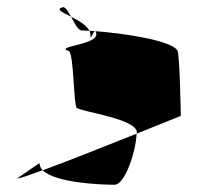

<svg xmlns="http://www.w3.org/2000/svg" viewBox="-20 -588 550 530"><path d="M28 -96C28 -93 56 -103 98 -118C92 -124 89 -131 89 -138ZM98 -118C133 -83 259 -78 296 -78C326 -78 356 -174 357 -219C274 -186 167 -143 98 -118ZM153 -568C133 -562 152 -554 176 -542C168 -557 160 -570 153 -568ZM170 -447C184 -441 183 -296 192 -290C211 -278 358 -260 358 -222C358 -221 357 -220 357 -219C426 -247 479 -268 479 -268C479 -282 476 -436 470 -448C454 -477 320 -496 243 -502C244 -502 243 -501 244 -500C264 -464 125 -461 170 -447ZM176 -542C186 -524 195 -504 206 -504C212 -504 219 -503 227 -503C218 -520 195 -532 176 -542ZM227 -503C229 -499 230 -493 230 -488C230 -476 237 -501 242 -502C237 -502 232 -503 227 -503ZM243 -502C243 -502 242 -502 242 -502C242 -502 243 -502 243 -502Z"/></svg>

Font: Corrode
Style: Regular
Weight: 400
Designer: Mew Too
Version: Version 0.532